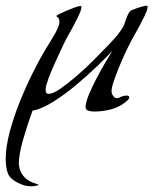

<svg xmlns="http://www.w3.org/2000/svg" viewBox="-44 -379 538 673"><path d="M66 274Q59 274 52 273Q45 272 39 270Q23 265 7 255Q-9 245 -16 230Q-20 219 -22 206Q-24 193 -24 179Q-24 136 -10 83.5Q4 31 25.5 -22.5Q47 -76 71 -124Q95 -172 115 -205Q135 -237 149 -261.5Q163 -286 164 -299V-303Q164 -314 158.5 -318Q153 -322 154 -323Q154 -325 165 -330.5Q176 -336 191.5 -342.5Q207 -349 220 -353.5Q233 -358 237 -358Q243 -358 241 -351Q240 -341 230.5 -321.5Q221 -302 210.5 -282.5Q200 -263 194 -253Q187 -241 175 -215.5Q163 -190 149.5 -160.5Q136 -131 126.5 -105.5Q117 -80 116 -68V-63Q116 -59 118 -54.5Q120 -50 127 -50Q141 -50 166 -67Q191 -84 221.5 -110Q252 -136 281 -165Q310 -194 333 -218Q356 -242 366 -254Q378 -269 387 -284Q391 -291 395 -303.5Q399 -316 404.5 -328Q410 -340 417 -343Q422 -345 432.5 -349Q443 -353 454 -356Q465 -359 469 -359Q475 -359 473 -352Q472 -342 462.5 -322.5Q453 -303 442.5 -283.5Q432 -264 426 -254Q418 -240 404.5 -213Q391 -186 378 -155Q365 -124 356 -98Q347 -72 347 -60Q347 -50 354 -41Q361 -32 372 -36Q388 -44 400 -44Q409 -44 409 -38Q409 -31 397 -22Q374 -3 344.5 4.5Q315 12 286 12Q276 12 265.5 9Q255 6 256 -7Q258 -25 269 -51Q280 -77 295 -105.5Q310 -134 325 -159.5Q340 -185 350 -201Q330 -179 296 -146.5Q262 -114 222 -80.5Q182 -47 142 -22Q102 3 70 9Q51 61 36.5 112Q22 163 22 195Q22 202 26 216Q30 230 43.5 244Q57 258 86 266Q91 268 91 269Q91 270 83.5 272Q76 274 66 274Z"/></svg>

Font: My Soul
Style: Regular
Weight: 400
Designer: Robert E. Leuschke
Foundry: Robert E. Leuschke
Version: Version 1.010; ttfautohint (v1.8.4.7-5d5b)